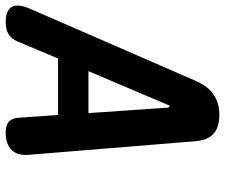

<svg xmlns="http://www.w3.org/2000/svg" viewBox="-112 -702 790 674"><g transform="rotate(90 283.0 -365.0)"><path d="M195.8 -280.5H343L323.9 -558.5Q322.9 -565.2 319.4 -565.2Q315.9 -565.2 313.9 -558.5ZM349.7 -173.7H151.3L92.2 -33Q82.7 -10.6 66.5 -0.3Q50.2 10 22.8 10Q-17.2 10 -29.6 -11.2Q-41.9 -32.3 -23.3 -75.3L230 -657.2Q248.2 -699.5 277.6 -719.7Q307.1 -740 350 -740Q392.9 -740 415.4 -719.7Q437.9 -699.5 441.6 -657.2L489.1 -75.3Q493.8 -32.3 472.8 -11.2Q451.8 10 412.5 10Q385.1 10 373.2 -0.7Q361.4 -11.3 359.4 -33Z"/></g></svg>

Font: Maple Mono
Style: Italic
Weight: 400
Italic angle: -10°
Monospace: yes
Designer: subframe7536
Version: Version 7.300